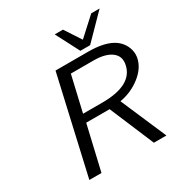

<svg xmlns="http://www.w3.org/2000/svg" viewBox="-201 -1042 1136 1193"><g transform="rotate(-30 367.0 -445.5)"><path d="M361 -891H420L496 -775L623 -891H683L518 -723H448ZM95 0 253 -694H488Q698 -694 731 -563Q738 -533 731 -503Q716 -439 652 -390Q588 -341 507 -327Q523 -288 580 -157.5Q637 -27 648 0H558L424 -318H256L182 0ZM267 -376H405Q618 -376 647 -503Q661 -563 617.5 -596.5Q574 -630 489 -630H326Z"/></g></svg>

Font: Coval
Style: Light Italic
Weight: 300
Foundry: Context Ltd
Version: Version 001.000